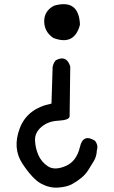

<svg xmlns="http://www.w3.org/2000/svg" viewBox="-20 -838 540 910"><path d="M236 -811Q354 -845 359 -721Q333 -620 233 -658Q190 -687 189.5 -736.5Q189 -786 236 -811ZM244 -552Q295 -580 313 -523Q310 -306 310 -287.5Q310 -269 257 -266Q209 -264 177 -237Q145 -210 146 -174Q147 -138 161.5 -104Q176 -70 207.5 -49.5Q239 -29 291 -51Q343 -73 359 -142Q374 -206 430 -171Q447 -150 439 -125Q438 -96 424 -73.5Q410 -51 398 -31.5Q386 -12 365.5 5Q345 22 321 35Q297 48 256 51Q215 54 175 32.5Q135 11 86.5 -62Q38 -135 73.5 -229.5Q109 -324 224 -347L229 -505Q227 -532 244 -552Z"/></svg>

Font: Kosefont JP
Style: Regular
Weight: 400
Designer: Nozomi Seto 瀬戸のぞみ
Version: Version 3.00;June 19, 2020